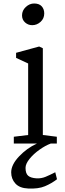

<svg xmlns="http://www.w3.org/2000/svg" viewBox="-20 -821 374 1098"><path d="M106 -733Q106 -761 127.5 -781Q149 -801 175 -801Q204 -801 218.5 -785Q233 -769 233 -744Q233 -715 212 -696Q191 -677 164 -677Q141 -677 123.5 -692.5Q106 -708 106 -733ZM306 204Q275 228 237 244Q199 260 141 257Q92 255 68 228.5Q44 202 44 165Q44 121 89 73.5Q134 26 191 0H59V-39L141 -49V-458L72 -490V-519L204 -555L225 -545V-49L305 -39V0H270Q240 11 206 35Q172 59 149 87.5Q126 116 126 139Q126 171 141 184Q156 197 190 199Q217 200 241 190Q265 180 296 164Z"/></svg>

Font: Martel
Style: Regular
Weight: 400
Designer: Dan Reynolds
Foundry: Dan Reynolds
Version: Version 1.001; ttfautohint (v1.1) -l 5 -r 5 -G 72 -x 0 -D la